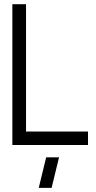

<svg xmlns="http://www.w3.org/2000/svg" viewBox="-20 -704 465 932"><path d="M168 208 204.1 59.6H266.6L230.5 208ZM40 0V-683.6H106.4V-65.4H407.2V0Z"/></svg>

Font: Post No Bills Colombo Medium
Style: Regular
Weight: 500
Designer: Kosala Senevirathne, Siva Puranthara, Lasantha Premarathna, Tharique Azeez
Foundry: Mooniak
Version: Version 1.220 ; ttfautohint (v1.6)